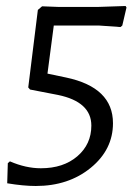

<svg xmlns="http://www.w3.org/2000/svg" viewBox="-20 -521 456 639"><path d="M398 -501 401 -496 387 -436 381 -431 310 -436H159L138 -276L200 -263Q356 -230 356 -111Q356 -23 282 37.5Q208 98 99 98Q58 98 4 89L6 22L13 16Q66 39 116 39Q191 39 237.5 -1Q284 -41 284 -103Q284 -182 173 -205L80 -223L74 -230L106 -488L120 -500L173 -498H308Z"/></svg>

Font: Alegreya Sans
Style: Italic
Weight: 400
Italic angle: -7°
Designer: Juan Pablo del Peral
Foundry: Huerta Tipografica
Version: Version 2.007